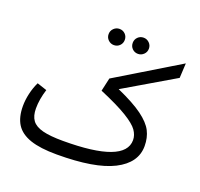

<svg xmlns="http://www.w3.org/2000/svg" viewBox="-142 -988 1211 1160"><g transform="rotate(20 463.5 -407.5)"><path d="M877 -675 554 -485Q662 -437 719 -395Q776 -353 797.5 -311Q819 -269 819 -215Q819 -107 700 -46.5Q581 14 337 14Q230 14 166 -8Q102 -30 73.5 -75Q45 -120 45 -192Q45 -230 54.5 -272Q64 -314 82 -351L145 -330Q124 -264 124 -205Q124 -157 144.5 -129Q165 -101 213 -88.5Q261 -76 345 -76Q741 -76 741 -225Q741 -257 720 -287Q699 -317 637.5 -354.5Q576 -392 460 -441L479 -526L882 -770ZM383 -777Q383 -799 398.5 -814Q414 -829 435 -829Q457 -829 472 -814Q487 -799 487 -777Q487 -755 472 -740Q457 -725 435 -725Q414 -725 398.5 -740Q383 -755 383 -777ZM538 -777Q538 -799 553 -814Q568 -829 590 -829Q611 -829 626.5 -814Q642 -799 642 -777Q642 -755 626.5 -740Q611 -725 590 -725Q568 -725 553 -740Q538 -755 538 -777Z"/></g></svg>

Font: FiraGOUPP
Style: Medium
Weight: 400
Designer: bBox Type
Foundry: bBox Type GmbH
Version: Version 1.001